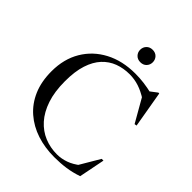

<svg xmlns="http://www.w3.org/2000/svg" viewBox="-246 -1041 1195 1195"><g transform="rotate(45 352.0 -443.0)"><path d="M436 -14Q474.5 -14 512.8 -27.5Q551 -41 590 -72L569.5 -50L653 -191.5H668.5L634.5 -20.5Q585 -3.5 537.8 3.2Q490.5 10 436.5 10Q353.5 10 282.8 -13.2Q212 -36.5 158.8 -82.8Q105.5 -129 76 -197.5Q46.5 -266 46.5 -356.5Q46.5 -464 94.2 -544.5Q142 -625 227.5 -670Q313 -715 426.5 -715Q465.5 -715 502.5 -710.2Q539.5 -705.5 581.5 -695.5L555 -690L611 -732.5H618.5L660 -491.5L645 -489L551.5 -652.5L571.5 -632Q526.5 -661 486.5 -674Q446.5 -687 403.5 -687Q350.5 -687 304.2 -669.8Q258 -652.5 223.2 -615.2Q188.5 -578 169 -518Q149.5 -458 149.5 -371.5Q149.5 -279.5 172.2 -212Q195 -144.5 234.5 -100.5Q274 -56.5 325.8 -35.2Q377.5 -14 436 -14ZM397.5 -786.5Q372.5 -786.5 357.2 -802.5Q342 -818.5 342 -841Q342 -864 357.2 -880Q372.5 -896 397.5 -896Q423 -896 438 -880Q453 -864 453 -841Q453 -818.5 438 -802.5Q423 -786.5 397.5 -786.5Z"/></g></svg>

Font: Newsreader 60pt
Style: Regular
Weight: 400
Designer: Hugues Gentile
Foundry: Production Type
Version: Version 1.003